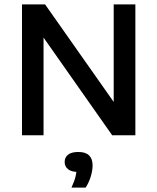

<svg xmlns="http://www.w3.org/2000/svg" viewBox="-20 -615 716 873"><path d="M80 0V-595H185L516 -124.5H497V-595H595.5V0H490L159.5 -470.5H178V0ZM305 238Q319 207.5 324 185.8Q329 164 329 142L346.5 167H337.5Q305 167 289.5 154.5Q274 142 274 121.5Q274 100.5 289.5 88.2Q305 76 336.5 76Q369 76 385 91.5Q401 107 401 137Q401 160 392.8 187.2Q384.5 214.5 369.5 238Z"/></svg>

Font: Encode Sans SC Condensed Thin Medium
Style: Regular
Weight: 500
Version: Version 3.002